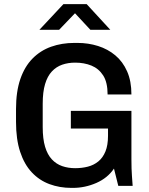

<svg xmlns="http://www.w3.org/2000/svg" viewBox="-20 -905 727 935"><path d="M328 10Q270 10 220.5 -8.5Q171 -27 134.5 -66Q98 -105 78 -166Q58 -227 58 -312V-374Q58 -459 79 -520Q100 -581 138.5 -620Q177 -659 229 -677.5Q281 -696 342 -696H357Q410 -696 457.5 -681Q505 -666 541.5 -635.5Q578 -605 599 -557.5Q620 -510 620 -445H504Q504 -504 482.5 -537.5Q461 -571 425.5 -585.5Q390 -600 346 -600Q312 -600 283 -590Q254 -580 232.5 -557Q211 -534 199.5 -495.5Q188 -457 188 -400V-286Q188 -229 199.5 -190.5Q211 -152 232.5 -129Q254 -106 283 -96Q312 -86 346 -86Q379 -86 408 -93.5Q437 -101 459 -119Q481 -137 493.5 -167.5Q506 -198 506 -244V-279H325V-365H620V-130Q620 -80 622.5 -48.5Q625 -17 626 0H556L535 -84Q504 -38 449 -14Q394 10 335 10ZM172 -760 289 -885H402L517 -760H420L328 -859H363L268 -760Z"/></svg>

Font: Chivo Medium Medium
Style: Regular
Weight: 500
Version: Version 2.002